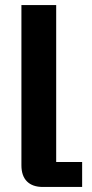

<svg xmlns="http://www.w3.org/2000/svg" viewBox="-20 -742 367 762"><path d="M65 -86V-722H203V-99H306V0H150Q109 0 87 -22Q65 -44 65 -86Z"/></svg>

Font: Mozilla Text BETA
Style: Bold
Weight: 700
Designer: Studio DRAMA
Foundry: Studio DRAMA
Version: Version 0.100